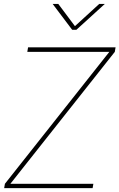

<svg xmlns="http://www.w3.org/2000/svg" viewBox="-20 -972 617 992"><path d="M1.5 0 5.4 -22.5 544.9 -704.1H121.1L125 -727.5H577.1L573.2 -704.1L33.7 -22.5H462.4L458.5 0ZM281.2 -951.7 367.2 -836.9 492.7 -951.7H521V-951.2L374.5 -817.9H353L252.4 -951.2V-951.7Z"/></svg>

Font: Inter Display Thin
Style: Italic
Weight: 100
Italic angle: -9.39999°
Designer: Rasmus Andersson
Foundry: rsms
Version: Version 4.000;git-a52131595